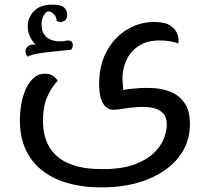

<svg xmlns="http://www.w3.org/2000/svg" viewBox="-20 -575 907 831"><path d="M420 236Q310 236 230.5 202.5Q151 169 108.5 104Q66 39 66 -54Q66 -88 72 -123.5Q78 -159 91.5 -189Q105 -219 125.5 -237.5Q146 -256 174 -256Q197 -256 211.5 -245Q226 -234 230 -225Q207 -204 186.5 -160.5Q166 -117 166 -51Q166 -11 177.5 26Q189 63 217.5 92.5Q246 122 296 139.5Q346 157 423 157Q508 157 562.5 136.5Q617 116 647.5 85.5Q678 55 690 22.5Q702 -10 702 -34Q702 -70 683 -87.5Q664 -105 634.5 -109.5Q605 -114 573 -111.5Q541 -109 513.5 -104.5Q486 -100 471 -100Q442 -100 425.5 -128.5Q409 -157 409 -210Q409 -294 442.5 -354.5Q476 -415 530.5 -447.5Q585 -480 648 -480Q694 -480 717.5 -464Q741 -448 748 -426.5Q755 -405 752 -387Q736 -393 714.5 -396.5Q693 -400 672 -400Q618 -400 583 -378Q548 -356 530 -320.5Q512 -285 510 -243Q510 -225 511.5 -211Q513 -197 513 -186Q539 -190 575.5 -193Q612 -196 651.5 -193Q691 -190 725 -174.5Q759 -159 780.5 -126.5Q802 -94 802 -38Q802 44 753.5 105.5Q705 167 618.5 201.5Q532 236 420 236ZM101 -329Q89 -342 90.5 -355.5Q92 -369 104 -377Q116 -385 135 -381Q124 -390 112 -412Q100 -434 100 -461Q100 -499 127 -527Q154 -555 207 -555Q247 -555 259 -541Q271 -527 271 -513Q271 -495 262 -487.5Q253 -480 242.5 -480Q232 -480 225 -485Q225 -502 213.5 -513.5Q202 -525 188 -526Q179 -523 169.5 -508.5Q160 -494 160 -469Q160 -440 172.5 -424Q185 -408 203 -402Q221 -396 238 -396Q250 -396 259.5 -397.5Q269 -399 273 -400Q289 -400 293 -390Q297 -380 293.5 -369.5Q290 -359 283 -359Q260 -357 230.5 -354Q201 -351 172 -347.5Q143 -344 123.5 -339Q104 -334 101 -329Z"/></svg>

Font: El Messiri Medium
Style: Regular
Weight: 500
Designer: Mohamed Gaber
Foundry: Kief Type Foundry
Version: Version 2.020; ttfautohint (v1.8.3)